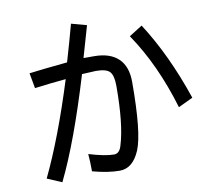

<svg xmlns="http://www.w3.org/2000/svg" viewBox="-90 -888 1180 1062"><g transform="rotate(-10 500.0 -357.5)"><path d="M347.7 39.1Q347.7 -15.6 343.8 -58.6Q433.6 -31.2 484.4 -31.2Q515.6 -31.2 527.3 -74.2Q562.5 -187.5 562.5 -402.3Q562.5 -460.9 543 -482.4Q523.4 -503.9 464.8 -503.9L386.7 -500Q277.3 -136.7 175.8 70.3L93.8 35.2Q195.3 -175.8 293 -488.3Q207 -480.5 117.2 -468.8L101.6 -554.7Q156.2 -562.5 316.4 -578.1Q347.7 -683.6 375 -785.2L460.9 -761.7L410.2 -585.9H468.8Q558.6 -585.9 605.5 -541Q652.3 -496.1 652.3 -410.2Q652.3 -125 613.3 -31.2Q574.2 62.5 500 62.5Q433.6 62.5 347.7 39.1ZM964.8 -265.6 882.8 -226.6Q808.6 -476.6 683.6 -660.2L757.8 -707Q878.9 -519.5 964.8 -265.6Z"/></g></svg>

Font: WenQuanYi Micro Hei Mono
Style: Regular
Weight: 400
Foundry: Ascender Corporation
Version: Version 0.2.0-beta